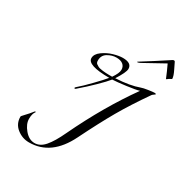

<svg xmlns="http://www.w3.org/2000/svg" viewBox="-255 -1364 1510 1575"><g transform="rotate(30 500.0 -577.0)"><path d="M564 -796Q602 -851 602 -882.5Q602 -914 580 -932Q558 -950 517 -950Q476 -950 436 -926.5Q396 -903 396 -854Q396 -831 408 -823Q420 -815 428 -810.5Q436 -806 450.5 -803.5Q465 -801 475.5 -799.5Q486 -798 504 -797Q524 -796 534 -796ZM166 -230Q146 -206 146 -156.5Q146 -107 188.5 -56.5Q231 -6 283.5 -6Q336 -6 379.5 -56.5Q423 -107 470 -208Q631 -546 820 -810Q787 -800 703.5 -789Q620 -778 576 -776Q550 -743 486 -680.5Q422 -618 370 -574Q354 -558 348 -558Q342 -558 342 -562Q342 -569 365 -587.5Q388 -606 453 -672.5Q518 -739 548 -776Q340 -776 340 -844Q340 -882 383.5 -913.5Q427 -945 477.5 -959.5Q528 -974 564 -974Q648 -974 648 -918Q648 -885 592 -798Q728 -805 812 -836Q830 -843 873.5 -849.5Q917 -856 931.5 -856Q946 -856 946 -850Q946 -848 933.5 -839.5Q921 -831 918 -826Q810 -671 736.5 -543.5Q663 -416 568 -224Q452 12 242 12Q178 12 127 -28.5Q76 -69 76 -136Q76 -142 95 -161Q114 -180 128.5 -197.5Q143 -215 150.5 -224.5Q158 -234 160 -234Q166 -234 166 -230ZM906 -1150Q927 -1166 936 -1166Q945 -1166 947 -1160Q949 -1154 974.5 -1103.5Q1000 -1053 1000 -1027Q1000 -1025 988 -1019.5Q976 -1014 968 -1007Q960 -1000 958 -1000L956 -999V-1000Q933 -1057 904 -1118L712 -1012Q694 -1002 682 -1002L680 -1004Q680 -1006 700 -1018Q800 -1080 906 -1150Z"/></g></svg>

Font: Miama
Style: Regular
Weight: 400
Italic angle: 16.5°
Designer: Linus Romer
Foundry: Linus Romer
Version: 0.32